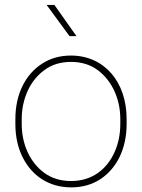

<svg xmlns="http://www.w3.org/2000/svg" viewBox="-20 -769 590 798"><path d="M43.9 -253.9C43.9 -202.6 53.7 -156.7 73.2 -117.2C112.3 -37.6 184.1 9.8 275.9 9.8C321.8 9.8 361.8 -1.5 396.5 -23.9C465.3 -68.8 506.3 -150.9 506.3 -253.9V-274.4C506.3 -429.2 413.1 -538.1 274.9 -538.1C229.5 -538.1 189.5 -526.9 154.8 -504.4C85.4 -459.5 43.9 -377.9 43.9 -274.4ZM70.3 -274.4C70.3 -315.9 78.6 -354.5 94.7 -390.6C110.8 -426.3 134.3 -455.6 165 -478C195.3 -500.5 231.9 -511.7 274.9 -511.7C318.4 -511.7 355 -500.5 385.7 -478C446.3 -433.1 480 -356.9 480 -274.4V-253.9C480 -211.9 472.2 -172.9 456.1 -136.7C423.8 -64.5 361.8 -16.6 275.9 -16.6C232.4 -16.6 195.8 -27.8 165 -49.8C104 -93.8 70.3 -169.9 70.3 -253.9ZM173.8 -748.5 269 -618.7H297.9L206.1 -748.5Z"/></svg>

Font: Vazirmatn Thin
Style: Regular
Weight: 100
Designer: Saber Rastikerdar
Foundry: Saber Rastikerdar
Version: Version 33.003